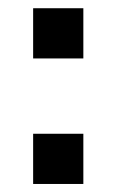

<svg xmlns="http://www.w3.org/2000/svg" viewBox="-20 -458 290 478"><path d="M125 0H62.5V-62.5V-125H125H187.5V-62.5V0ZM125 -312.5H62.5V-375V-437.5H125H187.5V-375V-312.5Z"/></svg>

Font: PixelArmy
Style: Medium
Weight: 500
Version: Version 001.000